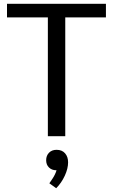

<svg xmlns="http://www.w3.org/2000/svg" viewBox="-20 -720 598 1015"><path d="M17 0ZM233 -628H17V-700H540V-628H325V0H233ZM340 138Q340 171 322.5 209Q305 247 277 275L241 249Q243 246 257.5 224.5Q272 203 279 180H277Q254 180 239 165.5Q224 151 224 127Q224 103 239 87.5Q254 72 279 72Q308 72 324 90.5Q340 109 340 138Z"/></svg>

Font: Sarabun
Style: Regular
Weight: 400
Designer: Suppakit Chalermlarp | Katatrad Co.,Ltd.
Foundry: Cadson Demak Co.,Ltd.
Version: Version 1.000; ttfautohint (v1.6)